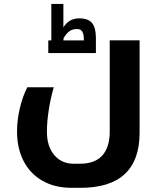

<svg xmlns="http://www.w3.org/2000/svg" viewBox="-20 -696 801 957"><path d="M336.9 240.2Q253.4 240.2 191.7 205.1Q129.9 169.9 97.4 106.2Q64.9 42.5 64.9 -40Q64.9 -96.7 78.6 -155.5Q92.3 -214.4 116.2 -261.2H248Q232.4 -207.5 223.1 -148.7Q213.9 -89.8 213.9 -39.1Q213.9 33.7 250.5 76.9Q287.1 120.1 347.2 120.1H377Q454.1 120.1 490.5 78.4Q526.9 36.6 526.9 -39.1V-495.1H675.8V-35.2Q675.8 240.2 380.9 240.2ZM220.7 -494.6H235.8V-676.3H295.9V-559.6Q323.2 -604.5 375 -604.5Q419.4 -604.5 438.7 -581.3Q458 -558.1 458 -507.3V-431.6H220.7ZM397.9 -494.6V-499.5Q397.9 -525.9 390.1 -538.6Q382.3 -551.3 363.8 -551.3Q338.4 -551.3 323 -538.1Q307.6 -524.9 296.9 -505.4L295.9 -494.6Z"/></svg>

Font: Noto Sans Kufi Arabic
Style: Bold
Weight: 700
Designer: Monotype Design team
Foundry: Monotype Imaging Inc.
Version: Version 1.02